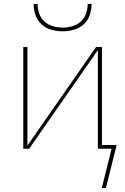

<svg xmlns="http://www.w3.org/2000/svg" viewBox="-20 -760 640 981"><path d="M300 -600Q271 -600 242.5 -608Q214 -616 192.5 -635.5Q171 -655 161.5 -683Q152 -711 152 -740H172Q172 -715 180.5 -690.5Q189 -666 207.5 -649.5Q226 -633 250.5 -626Q275 -619 300 -619Q325 -619 349.5 -626Q374 -633 392.5 -649.5Q411 -666 419.5 -690.5Q428 -715 428 -740H448Q448 -711 438.5 -683Q429 -655 407.5 -635.5Q386 -616 357.5 -608Q329 -600 300 -600ZM500 201 550 0H480V-504L129 0H99V-520H120V-16L471 -520H501V-19H576L521 201Z"/></svg>

Font: Iosevka SS04 Thin Extended
Style: Regular
Weight: 100
Width: 7
Monospace: yes
Designer: Belleve Invis
Foundry: Belleve Invis
Version: Version 19.0.0; ttfautohint (v1.8.4)